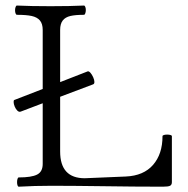

<svg xmlns="http://www.w3.org/2000/svg" viewBox="-20 -686 694 709"><path d="M43 -13.2Q43 -20.5 44.7 -25.6Q46.4 -30.8 49.3 -30.8Q96.2 -30.8 116.9 -41.3Q137.7 -51.8 137.7 -80.6V-304.7L56.6 -273.9Q50.3 -271.5 44.2 -277.3Q38.1 -283.2 34.2 -292.7Q30.3 -302.2 30.3 -309.6Q30.3 -316.4 33.2 -316.9L137.7 -357.4V-575.2Q137.7 -598.1 127.4 -610.4Q117.2 -622.6 96.9 -627Q76.7 -631.3 42.5 -631.3Q39.6 -631.3 37.6 -636.2Q35.6 -641.1 35.6 -647.9Q35.6 -654.8 37.6 -660.2Q39.6 -665.5 42.5 -665.5Q94.2 -663.1 166.5 -663.1Q238.8 -663.1 290 -665.5Q293 -665.5 294.9 -660.6Q296.9 -655.8 296.9 -648.9Q296.9 -642.1 294.9 -636.7Q293 -631.3 290 -631.3Q258.8 -631.3 240 -627Q221.2 -622.6 211.7 -610.4Q202.1 -598.1 202.1 -575.2V-382.8L303.7 -422.4Q308.1 -423.8 314 -417.2Q319.8 -410.6 324.2 -400.6Q328.6 -390.6 328.6 -383.3Q328.6 -376 323.7 -374.5L202.1 -328.6V-126.5Q202.1 -27.8 293 -27.8L444.8 -34.2Q510.3 -37.1 545.2 -77.1Q580.1 -117.2 580.1 -183.1Q580.1 -186 585.2 -187.5Q590.3 -189 597.2 -189Q604.5 -189 609.6 -187.5Q614.7 -186 614.7 -183.1V-13.2Q614.7 -3.4 607.9 0Q601.1 3.4 581.1 3.4Q519 3.4 472.7 2.9Q426.3 2.4 395 2Q246.6 0 171.9 0Q106.9 0 49.3 3.4Q46.4 3.4 44.7 -1.5Q43 -6.3 43 -13.2Z"/></svg>

Font: JuniusX Light
Style: Regular
Weight: 300
Designer: Peter S. Baker
Foundry: Briery Creek Software
Version: Version 1.008